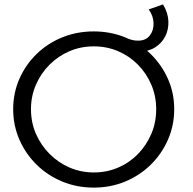

<svg xmlns="http://www.w3.org/2000/svg" viewBox="-20 -848 879 874"><path d="M407 -705Q483 -705 549.5 -678Q616 -651 666 -602Q716 -553 744.5 -489Q773 -425 773 -351Q773 -277 744.5 -212Q716 -147 666 -98Q616 -49 549.5 -21.5Q483 6 407 6Q330 6 263.5 -21.5Q197 -49 147 -98Q97 -147 68.5 -212Q40 -277 40 -351Q40 -425 68.5 -489.5Q97 -554 147 -602.5Q197 -651 263.5 -678Q330 -705 407 -705ZM407 -637Q348 -637 296.5 -615Q245 -593 205.5 -553.5Q166 -514 143.5 -462Q121 -410 121 -351Q121 -291 143.5 -239Q166 -187 206 -147Q246 -107 297.5 -85Q349 -63 407 -63Q466 -63 517.5 -85Q569 -107 608 -147Q647 -187 669 -239Q691 -291 691 -351Q691 -410 669 -462Q647 -514 608 -553.5Q569 -593 517.5 -615Q466 -637 407 -637ZM722 -828Q745 -790 746.5 -751.5Q748 -713 732 -682Q716 -651 685.5 -632Q655 -613 614 -613Q597 -613 584.5 -614Q572 -615 561 -617L566 -671Q576 -667 586.5 -665Q597 -663 609 -663Q644 -663 662 -686.5Q680 -710 679 -743Q678 -776 657 -805Z"/></svg>

Font: Alexandria Light
Style: Regular
Weight: 300
Designer: Mohamed Gaber
Foundry: Kief Type Foundry
Version: Version 5.100